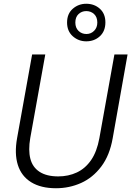

<svg xmlns="http://www.w3.org/2000/svg" viewBox="-20 -990 699 1022"><path d="M278 12Q198 12 146 -20Q94 -52 75 -112Q56 -172 71 -255L151 -700H221L141 -255Q130 -191 141.5 -145.5Q153 -100 190.5 -75.5Q228 -51 290 -51Q344 -51 389 -72Q434 -93 465 -138Q496 -183 509 -255L589 -700H659L580 -255Q564 -163 519 -103.5Q474 -44 411.5 -16Q349 12 278 12ZM439 -770Q398 -770 367.5 -797Q337 -824 337 -870Q337 -917 367.5 -943.5Q398 -970 439 -970Q482 -970 511.5 -943.5Q541 -917 541 -871Q541 -824 511.5 -797Q482 -770 439 -770ZM440 -809Q464 -809 481 -826Q498 -843 498 -870Q498 -899 481 -915Q464 -931 439 -931Q415 -931 398 -915Q381 -899 381 -870Q381 -842 398 -825.5Q415 -809 440 -809Z"/></svg>

Font: DM Sans 20pt Light
Style: Italic
Weight: 300
Italic angle: -10°
Version: Version 4.004;gftools[0.9.30]